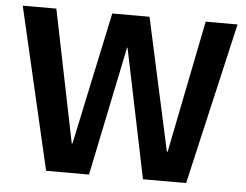

<svg xmlns="http://www.w3.org/2000/svg" viewBox="-49 -720 1000 780"><g transform="rotate(5 451.5 -330.0)"><path d="M166 0 13 -660H150L260 -120H263L378 -660H530L648 -120H651L759 -660H889L737 0H561L452 -527H450L341 0Z"/></g></svg>

Font: Bricolage Grotesque 96pt ExtraBold 96pt SemiBold
Style: Regular
Weight: 600
Version: Version 1.001;gftools[0.9.33.dev8+g029e19f]